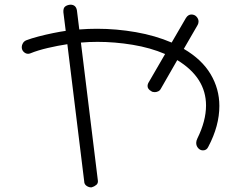

<svg xmlns="http://www.w3.org/2000/svg" viewBox="-20 -697 1040 821"><path d="M372 104Q361 105 350.5 98Q340 91 340 78L268 -508Q228 -502 185 -492Q142 -482 110 -469Q108 -468 105 -467.5Q102 -467 100 -467Q90 -467 81.5 -475Q73 -483 73 -496Q73 -504 78 -512.5Q83 -521 93 -525Q114 -533 144.5 -541Q175 -549 207 -555.5Q239 -562 261 -565L251 -645Q250 -663 259 -669.5Q268 -676 281 -677Q305 -677 309 -652L319 -571Q357 -574 395 -574Q478 -574 561 -559.5Q644 -545 714 -515L775 -620Q780 -628 786 -631.5Q792 -635 798 -635Q812 -635 820.5 -625.5Q829 -616 829 -605Q829 -597 825 -590L766 -488Q843 -443 880.5 -380Q918 -317 918 -244Q918 -159 871 -70Q864 -54 848 -54Q836 -54 827.5 -63.5Q819 -73 819 -86Q819 -95 824 -105Q861 -180 861 -246Q861 -365 738 -440L668 -318Q664 -310 656.5 -306.5Q649 -303 642 -303Q632 -303 627 -307Q611 -316 611 -329Q611 -338 617 -347L686 -466Q623 -493 547 -505.5Q471 -518 397 -518Q361 -518 326 -515L398 71Q401 86 392 93.5Q383 101 372 104Z"/></svg>

Font: Hachi Maru Pop
Style: Regular
Weight: 400
Designer: Nontynet
Foundry: Nontynet
Version: Version 1.300